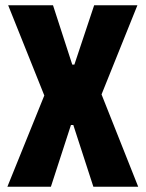

<svg xmlns="http://www.w3.org/2000/svg" viewBox="-20 -708 552 728"><path d="M8 0 148 -346 11 -688H181L254 -463H262L337 -688H501L365 -350L504 0H334L258 -234H249L173 0Z"/></svg>

Font: Saira Condensed ExtraBold
Style: Regular
Weight: 800
Width: 3
Designer: Hector Gatti with collaboration of the Omnibus-Type team
Foundry: Omnibus-Type
Version: Version 1.101